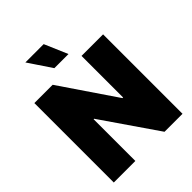

<svg xmlns="http://www.w3.org/2000/svg" viewBox="-260 -1099 1243 1243"><g transform="rotate(-45 361.5 -477.5)"><path d="M214.5 -727.3 473 -346.6H478.7V-727.3H676.1V0H511.4L248.6 -382.1H244.3V0H46.9V-727.3ZM359.4 -954.5 427.6 -795.5H298.3L191.8 -954.5Z"/></g></svg>

Font: Inter P Black
Style: Regular
Weight: 900
Designer: Rasmus Andersson
Foundry: rsms
Version: Version 3.018;git-588b23468